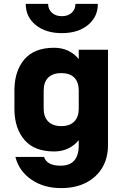

<svg xmlns="http://www.w3.org/2000/svg" viewBox="-20 -805 640 985"><path d="M293 160Q204 160 140.5 116Q77 72 59 0H206Q220 45 291 45Q384 45 384 -60V-86Q361 -58 329 -43Q297 -28 258 -28Q157 -28 106.5 -86Q56 -144 54 -240V-348Q56 -444 106.5 -502Q157 -560 258 -560Q297 -560 329 -545Q361 -530 384 -502V-550H534V-60Q534 6 504.5 55.5Q475 105 421 132.5Q367 160 293 160ZM204 -248Q204 -205 227.5 -181.5Q251 -158 294 -158Q338 -158 361 -181.5Q384 -205 384 -248V-340Q384 -384 361 -407Q338 -430 294 -430Q251 -430 227.5 -407Q204 -384 204 -340ZM297 -635Q215 -635 163.5 -676.5Q112 -718 112 -785H227Q227 -757 246.5 -739.5Q266 -722 297 -722Q329 -722 348 -739.5Q367 -757 367 -785H482Q482 -718 431 -676.5Q380 -635 297 -635Z"/></svg>

Font: Tiny ExtraBold
Style: Regular
Weight: 800
Designer: Philipp Nurullin, Konstantin Bulenkov
Foundry: JetBrains
Version: Version 2.251; ttfautohint (v1.8.4.7-5d5b)